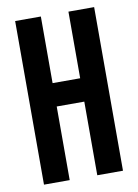

<svg xmlns="http://www.w3.org/2000/svg" viewBox="-81 -754 582 809"><g transform="rotate(-10 210.0 -350.0)"><path d="M41 -700H151V-415H269V-700H379V0H269V-315H151V0H41Z"/></g></svg>

Font: kids-team
Style: team
Weight: 400
Designer: Ryoichi Tsunekawa, Thomas Gollenia, Laura Emeder
Foundry: Ryoichi Tsunekawa, Thomas Gollenia, Laura Emeder
Version: Version 2.000